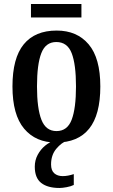

<svg xmlns="http://www.w3.org/2000/svg" viewBox="-20 -699 562 955"><path d="M259 10Q158 10 100 -59Q42 -128 42 -269Q42 -410 98 -478.5Q154 -547 262 -547Q363 -547 421 -478.5Q479 -410 479 -269Q479 -128 423.5 -59Q368 10 259 10ZM261 -47Q315 -47 336.5 -103.5Q358 -160 358 -269Q358 -379 336.5 -434.5Q315 -490 260 -490Q207 -490 185.5 -434.5Q164 -379 164 -269Q164 -160 186 -103.5Q208 -47 261 -47ZM134 -612V-679H385V-612ZM276 236Q217 236 185 211Q153 186 153 130Q153 98 167.5 71Q182 44 204.5 25.5Q227 7 251 0H315Q286 10 260 41Q234 72 234 119Q234 149 250 163Q266 177 292 177Q317 177 347 167V221Q333 228 311.5 232Q290 236 276 236Z"/></svg>

Font: Noto Serif Condensed SemiBold
Style: Regular
Weight: 600
Width: 3
Designer: Monotype Design Team
Foundry: Monotype Imaging Inc.
Version: Version 2.013